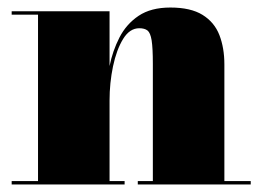

<svg xmlns="http://www.w3.org/2000/svg" viewBox="-20 -490 696 510"><path d="M11 -9H81V-451H11V-460H271V-314.5Q279 -354.5 297.2 -390.2Q315.5 -426 348.2 -448Q381 -470 432.5 -470Q486.5 -470 518 -450.5Q549.5 -431 562.8 -396.8Q576 -362.5 576 -319V-9H646V0H346V-9H386V-320.5Q386 -362.5 382.8 -382.8Q379.5 -403 371.8 -409Q364 -415 350 -415Q324.5 -415 307 -386.5Q289.5 -358 280.2 -313.8Q271 -269.5 271 -223V-9H311V0H11Z"/></svg>

Font: Bodoni* 24pt Fatface
Style: Regular
Weight: 900
Version: Version 2.3